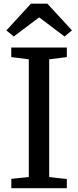

<svg xmlns="http://www.w3.org/2000/svg" viewBox="-20 -994 413 1014"><path d="M132.1 -59V-680.7L39.5 -692.5V-743H333V-692.5L239.7 -680.7V-58.9L333 -48.5V0H39.8V-49.5ZM143.3 -974.5H230.3L360 -833.6L320.9 -801.4L186.8 -902.2L52.7 -801.4L13.7 -833.4Z"/></svg>

Font: Merriweather 7pt Light
Style: Regular
Weight: 300
Designer: Eben Sorkin
Foundry: Eben Sorkin
Version: Version 2.200;gftools[0.9.31]